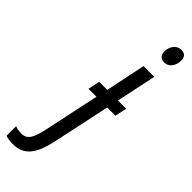

<svg xmlns="http://www.w3.org/2000/svg" viewBox="-448 -753 1009 1009"><g transform="rotate(45 57.0 -248.5)"><path d="M186 -626C218 -626 242 -656 242 -697C242 -723 229 -737 203 -737C165 -737 145 -702 145 -667C145 -640 161 -626 186 -626ZM-74 240C22 240 54 166 76 58L141 -247H202L216 -313H155L202 -536H122L76 -313H16L2 -247H61L-2 51C-20 139 -38 169 -81 169C-98 169 -116 166 -128 161V232C-113 237 -95 240 -74 240Z"/></g></svg>

Font: Noto Sans Condensed
Style: Italic
Weight: 400
Width: 3
Italic angle: -12°
Designer: Monotype Design Team
Foundry: Monotype Imaging Inc.
Version: Version 2.013